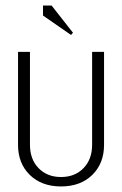

<svg xmlns="http://www.w3.org/2000/svg" viewBox="-20 -667 440 692"><path d="M236 -541 135 -611V-647H166L243 -549ZM45 -480H88V-145Q88 -93 119 -61Q150 -29 200 -29Q250 -29 281 -61Q312 -93 312 -145V-480H355V-145Q355 -78 312.5 -36.5Q270 5 200 5Q130 5 87.5 -36.5Q45 -78 45 -145Z"/></svg>

Font: Glametrix
Style: Light
Weight: 300
Designer: gluk
Foundry: gluk
Version: Version 0.40